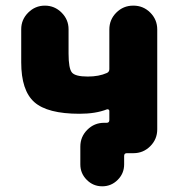

<svg xmlns="http://www.w3.org/2000/svg" viewBox="-20 -567 641 685"><path d="M370.1 -170.9Q370.1 -174.8 367.2 -176.3Q364.3 -177.7 361.3 -176.8Q321.3 -161.1 263.7 -161.1Q149.4 -161.1 102.5 -202.6Q55.7 -244.1 55.7 -344.7V-462.9Q55.7 -497.1 80.6 -522Q105.5 -546.9 140.1 -546.9Q174.8 -546.9 199.7 -522Q224.6 -497.1 224.6 -462.9V-376Q224.6 -322.3 236.8 -308.1Q249 -293.9 293 -293.9Q333 -293.9 361.3 -306.6Q370.1 -310.5 370.1 -320.3V-461.9Q370.1 -497.1 395 -522Q419.9 -546.9 455.1 -546.9H456.1Q491.2 -546.9 516.1 -522Q541 -497.1 541 -461.9V-105.5Q541 -70.3 516.1 -45.4Q491.2 -20.5 456.1 -20.5H432.6Q422.9 -20.5 422.9 -10.7V19.5Q422.9 51.8 399.9 74.7Q377 97.7 344.7 97.7Q312.5 97.7 289.6 74.7Q266.6 51.8 266.6 19.5V-43.9Q266.6 -79.1 291.5 -104Q316.4 -128.9 351.6 -128.9H360.4Q370.1 -128.9 370.1 -138.7Z"/></svg>

Font: Gen Jyuu GothicX Heavy
Style: Bold
Weight: 900
Designer: [Source Han Sans]
Ryoko NISHIZUKA  (kana & ideographs); Paul D. Hunt (Latin, Greek & Cyrillic); Wenlong ZHANG  (bopomofo
Version: Version 1.002.20150607